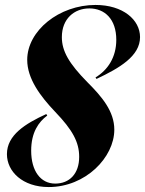

<svg xmlns="http://www.w3.org/2000/svg" viewBox="-20 -744 586 776"><path d="M171 -277 167 -283C82 -244 8 -198 8 -121C8 -51 71 12 177 12C326 12 442 -108 442 -220C442 -294 392 -353 334 -411C258 -488 230 -538 230 -594C230 -668 280 -710 341 -710C403 -710 450 -667 450 -583C450 -513 416 -461 366 -431L370 -425C463 -469 546 -517 546 -594C546 -664 477 -724 366 -724C219 -724 90 -620 90 -502C90 -426 143 -355 203 -292C273 -219 300 -170 300 -110C300 -42 261 -2 203 -2C144 -2 106 -53 106 -135C106 -209 136 -251 171 -277Z"/></svg>

Font: Nyght Serif Bold Italic
Style: Regular
Weight: 700
Italic angle: -16°
Designer: Maksym Kobuzan
Version: Version 0.410;Glyphs 3.1.2 (3151)